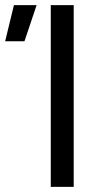

<svg xmlns="http://www.w3.org/2000/svg" viewBox="-122 -725 381 745"><path d="M75 0V-705H164V0ZM-102 -565 -68 -705H20L-27 -565Z"/></svg>

Font: TikTok Sans 24pt
Style: Regular
Weight: 400
Version: Version 4.000